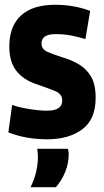

<svg xmlns="http://www.w3.org/2000/svg" viewBox="-20 -574 436 805"><path d="M15 -19 31 -134Q59 -124 101.5 -117Q144 -110 178 -110Q241 -110 241 -153Q241 -180 210.5 -192.5Q180 -205 133 -221Q78 -239 48.5 -277Q19 -315 19 -379Q19 -464 68 -509Q117 -554 211 -554Q252 -554 290.5 -547Q329 -540 358 -528L338 -410Q309 -419 279 -425Q249 -431 213 -431Q154 -431 154 -392Q154 -368 178 -357Q202 -346 244 -333Q281 -322 312 -303.5Q343 -285 362 -252.5Q381 -220 381 -164Q381 -73 324.5 -31.5Q268 10 179 10Q88 10 15 -19ZM108 211Q124 179 131.5 146.5Q139 114 139 85Q139 75 138 66.5Q137 58 136 50H265Q268 61 268 72Q268 112 253 148Q238 184 214 211Z"/></svg>

Font: Georama SemiCondensed
Style: Bold
Weight: 700
Width: 4
Designer: Jean-Baptiste Levee
Foundry: Production Type
Version: Version 1.000